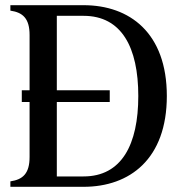

<svg xmlns="http://www.w3.org/2000/svg" viewBox="-20 -720 678 740"><path d="M20 0H302C480 0 623 -107 623 -350C623 -593 480 -700 302 -700H20V-679C68 -672 94 -649 94 -585V-372H64V-327H94V-115C94 -51 68 -28 20 -21ZM199 -40V-327H403V-372H199V-659H302C449 -659 513 -537 513 -350C513 -163 449 -40 302 -40Z"/></svg>

Font: RL Madena
Style: Regular
Weight: 400
Designer: I Kadek Wantara Putra
Foundry: Roughlines ID
Version: Version 1.000;Glyphs 3.1.2 (3151)